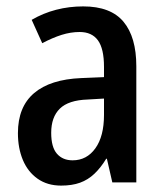

<svg xmlns="http://www.w3.org/2000/svg" viewBox="-20 -570 512 600"><path d="M240 -550Q326 -550 366 -502Q406 -454 406 -363V0H331L314 -74H312Q295 -46 275 -27Q255 -8 230 1Q205 10 171 10Q128 10 97.5 -11.5Q67 -33 51.5 -70Q36 -107 36 -154Q36 -236 86.5 -279Q137 -322 234 -326L305 -329V-361Q305 -418 286 -444Q267 -470 229 -470Q201 -470 172.5 -461Q144 -452 112 -435L79 -508Q115 -529 155.5 -539.5Q196 -550 240 -550ZM254 -259Q194 -257 167 -230.5Q140 -204 140 -155Q140 -110 158 -89.5Q176 -69 207 -69Q251 -69 278 -106.5Q305 -144 305 -211V-262Z"/></svg>

Font: Noto Sans Bengali Condensed Medium
Style: Regular
Weight: 500
Width: 3
Designer: Jelle Bosma - Monotype Design Team
Foundry: Monotype Imaging Inc.
Version: Version 2.003